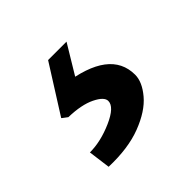

<svg xmlns="http://www.w3.org/2000/svg" viewBox="-84 -107 435 435"><g transform="rotate(-45 133.5 110.0)"><path d="M114 -24H173L100 97L42 90ZM40 244 33 191Q68 191 106.5 174Q145 157 145 138Q145 125 120.5 113Q96 101 55 100L43 91L42 90L101 41Q230 58 230 139Q230 162 208.5 187.5Q187 213 144 229.5Q101 246 40 244Z"/></g></svg>

Font: Lexend
Style: Regular
Weight: 400
Designer: Thomas Jockin
Foundry: Lexend
Version: Version 1.000